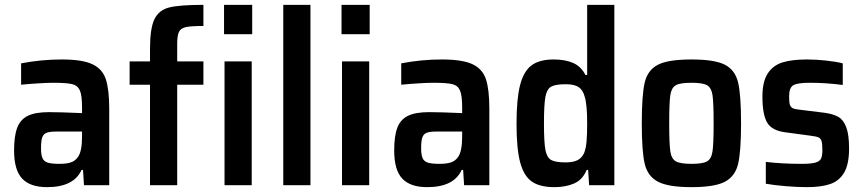

<svg xmlns="http://www.w3.org/2000/svg" viewBox="-20 -763 3558 791"><path d="M38 -143Q38 -203 51 -237Q64 -271 95 -286Q126 -301 182 -301Q228 -301 318 -297V-320Q318 -370 309 -390.5Q300 -411 277 -416.5Q254 -422 199 -422Q175 -422 136 -419.5Q97 -417 67 -414V-502Q150 -518 235 -518Q319 -518 360.5 -498.5Q402 -479 416 -436.5Q430 -394 430 -315V0H326L322 -63H316Q284 8 174 8Q104 8 71 -27.5Q38 -63 38 -143ZM301 -116Q318 -139 318 -201V-221H212Q185 -221 172 -216Q159 -211 154 -197Q149 -183 149 -153Q149 -125 155 -111.5Q161 -98 176.5 -93Q192 -88 226 -88Q254 -88 272 -94Q290 -100 301 -116Z M598 -414H514V-510H598V-561Q598 -647 616.5 -684.5Q635 -722 678 -732.5Q721 -743 818 -743V-656Q768 -656 746.5 -651.5Q725 -647 717.5 -632Q710 -617 710 -582V-510H818V-414H710V0H598ZM903 -622V-743H1019V-622ZM905 0V-510H1017V0Z M1147 0V-743H1259V0Z M1387 -622V-743H1503V-622ZM1389 0V-510H1501V0Z M1604 -143Q1604 -203 1617 -237Q1630 -271 1661 -286Q1692 -301 1748 -301Q1794 -301 1884 -297V-320Q1884 -370 1875 -390.5Q1866 -411 1843 -416.5Q1820 -422 1765 -422Q1741 -422 1702 -419.5Q1663 -417 1633 -414V-502Q1716 -518 1801 -518Q1885 -518 1926.5 -498.5Q1968 -479 1982 -436.5Q1996 -394 1996 -315V0H1892L1888 -63H1882Q1850 8 1740 8Q1670 8 1637 -27.5Q1604 -63 1604 -143ZM1867 -116Q1884 -139 1884 -201V-221H1778Q1751 -221 1738 -216Q1725 -211 1720 -197Q1715 -183 1715 -153Q1715 -125 1721 -111.5Q1727 -98 1742.5 -93Q1758 -88 1792 -88Q1820 -88 1838 -94Q1856 -100 1867 -116Z M2108 -253Q2108 -355 2122.5 -412Q2137 -469 2169.5 -493.5Q2202 -518 2261 -518Q2309 -518 2341.5 -503.5Q2374 -489 2392 -454H2399V-743H2511V0H2407L2403 -63H2397Q2380 -22 2345 -7Q2310 8 2264 8Q2204 8 2171 -15Q2138 -38 2123 -94Q2108 -150 2108 -253ZM2387 -134Q2394 -152 2396.5 -180.5Q2399 -209 2399 -255Q2399 -333 2389 -364Q2382 -392 2364 -404Q2346 -416 2311 -416Q2268 -416 2250.5 -406Q2233 -396 2227 -364Q2221 -332 2221 -255Q2221 -177 2227 -145.5Q2233 -114 2250.5 -104Q2268 -94 2311 -94Q2342 -94 2360 -103.5Q2378 -113 2387 -134Z M2624 -255Q2624 -371 2636 -422.5Q2648 -474 2690 -496Q2732 -518 2829 -518Q2925 -518 2967 -496Q3009 -474 3021 -422.5Q3033 -371 3033 -255Q3033 -140 3021 -88.5Q3009 -37 2967 -14.5Q2925 8 2829 8Q2733 8 2690.5 -14.5Q2648 -37 2636 -88.5Q2624 -140 2624 -255ZM2920 -255Q2920 -340 2915.5 -370.5Q2911 -401 2893.5 -411.5Q2876 -422 2829 -422Q2781 -422 2763.5 -411.5Q2746 -401 2741.5 -370.5Q2737 -340 2737 -255Q2737 -171 2741.5 -140Q2746 -109 2764 -98.5Q2782 -88 2829 -88Q2876 -88 2893.5 -98.5Q2911 -109 2915.5 -140Q2920 -171 2920 -255Z M3135 -6V-96Q3202 -88 3283 -88Q3321 -88 3339 -93Q3357 -98 3362.5 -109.5Q3368 -121 3368 -145Q3368 -171 3364.5 -182Q3361 -193 3352 -197Q3343 -201 3319 -204L3215 -218Q3160 -225 3140.5 -258Q3121 -291 3121 -365Q3121 -427 3143 -460.5Q3165 -494 3204 -506Q3243 -518 3304 -518Q3342 -518 3383.5 -513.5Q3425 -509 3452 -502V-413Q3382 -422 3316 -422Q3266 -422 3248.5 -412Q3231 -402 3231 -366Q3231 -342 3234 -332Q3237 -322 3245.5 -317.5Q3254 -313 3275 -311L3380 -298Q3414 -293 3434.5 -281Q3455 -269 3466.5 -238.5Q3478 -208 3478 -151Q3478 -87 3458 -52.5Q3438 -18 3401 -5Q3364 8 3304 8Q3265 8 3217.5 4Q3170 0 3135 -6Z"/></svg>

Font: Saira Semi Condensed Medium
Style: Regular
Weight: 500
Width: 4
Designer: Hector Gatti with collaboration of the Omnibus-Type team
Foundry: Omnibus-Type
Version: Version 1.001; ttfautohint (v1.8)